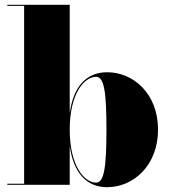

<svg xmlns="http://www.w3.org/2000/svg" viewBox="-20 -770 703 800"><path d="M80.5 -745.5V-4.5H10.5V0H270.5V-163C285 -52.5 339 10 426.5 10C535.5 10 638.5 -80 638.5 -230C638.5 -380 535.5 -469 426.5 -469C338.5 -469 285 -407.5 270.5 -297.5V-750H10.5V-745.5ZM270.5 -230C270.5 -381 331.5 -450 380.5 -450C414.5 -450 423.5 -383.5 423.5 -230C423.5 -76.5 414.5 -9 380.5 -9C331.5 -9 270.5 -78.5 270.5 -230Z"/></svg>

Font: Bodoni* 36pt Fatface
Style: Regular
Weight: 900
Version: Version 2.3